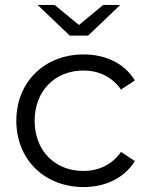

<svg xmlns="http://www.w3.org/2000/svg" viewBox="-20 -751 604 776"><path d="M318 5C407 5 483 -32 525 -100L469 -137C433 -85 378 -60 317 -60C204 -60 120 -140 120 -263C120 -385 204 -466 317 -466C378 -466 433 -441 469 -389L525 -426C483 -495 407 -531 318 -531C160 -531 46 -420 46 -263C46 -106 160 5 318 5ZM466 -731H397L299 -650L201 -731H132L262 -607H336Z"/></svg>

Font: Montserrat-Alt1
Style: Regular
Weight: 400
Designer: Differentunic
Foundry: Differentunic
Version: Version 7.222